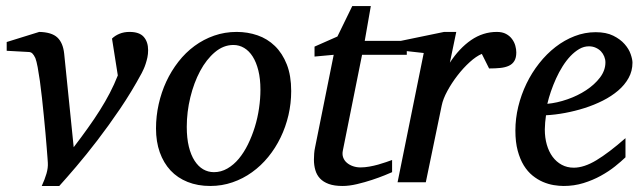

<svg xmlns="http://www.w3.org/2000/svg" viewBox="-20 -599 2116 631"><path d="M466.8 -434.1Q466.8 -421.4 464.4 -410.2Q461.9 -398.9 458.7 -389.2Q455.6 -379.4 451.9 -371.6Q448.2 -363.8 445.8 -358.9Q412.6 -297.4 374.5 -241.2Q336.4 -185.1 299.8 -137.5Q263.2 -89.8 230.5 -51.5Q197.8 -13.2 174.8 12.2H117.2Q127.4 -9.8 132.8 -28.6Q138.2 -47.4 137.2 -64Q137.2 -65.4 136.2 -78.9Q135.3 -92.3 133.5 -113.5Q131.8 -134.8 129.4 -162.1Q127 -189.5 124 -218.8Q121.1 -248 117.9 -277.6Q114.7 -307.1 111.1 -332.8Q107.4 -358.4 103.8 -378.2Q100.1 -397.9 96.2 -408.2Q91.3 -418.5 86.4 -423.3Q81.5 -428.2 73.2 -428.2L2 -432.1V-460.9L108.9 -494.1Q149.9 -493.2 168.5 -475.8Q187 -458.5 190.9 -422.9L222.2 -115.2Q247.6 -148.4 269 -178.5Q290.5 -208.5 308.3 -236.8Q326.2 -265.1 340.8 -293.2Q355.5 -321.3 367.2 -351.1L348.1 -472.2Q357.9 -481.9 372.6 -488Q387.2 -494.1 405.8 -494.1Q438 -494.1 452.4 -477.8Q466.8 -461.4 466.8 -434.1Z M835.9 -304.2Q835.9 -339.8 829.1 -367.2Q822.3 -394.5 810.5 -413.1Q798.8 -431.6 782.5 -441.4Q766.1 -451.2 747.1 -451.2Q714.4 -451.2 686.3 -427.5Q658.2 -403.8 637.7 -365.5Q617.2 -327.1 605.5 -279.1Q593.8 -231 593.8 -182.1Q593.8 -145 600.6 -117.2Q607.4 -89.4 619.6 -70.6Q631.8 -51.8 647.9 -42.5Q664.1 -33.2 683.1 -33.2Q706.5 -33.2 727.3 -45.2Q748 -57.1 764.9 -77.4Q781.7 -97.7 794.9 -124.5Q808.1 -151.4 817.4 -181.4Q826.7 -211.4 831.3 -243.2Q835.9 -274.9 835.9 -304.2ZM937 -299.8Q937 -259.3 928 -220.5Q918.9 -181.6 902.1 -147Q885.3 -112.3 861.6 -83.3Q837.9 -54.2 808.3 -33Q778.8 -11.7 744.1 0.2Q709.5 12.2 670.9 12.2Q629.9 12.2 596.7 -1Q563.5 -14.2 540.5 -38.8Q517.6 -63.5 505.1 -98.4Q492.7 -133.3 492.7 -176.8Q492.7 -217.3 501.5 -256.6Q510.3 -295.9 526.6 -331.1Q543 -366.2 566.4 -396.2Q589.8 -426.3 619.4 -448Q648.9 -469.7 683.8 -481.9Q718.8 -494.1 757.8 -494.1Q793.9 -494.1 826.4 -482.9Q858.9 -471.7 883.5 -447.8Q908.2 -423.8 922.6 -387.2Q937 -350.6 937 -299.8Z M1169.9 -418.9 1106.9 -105Q1104 -91.8 1107.9 -81.3Q1111.8 -70.8 1120.4 -63.7Q1128.9 -56.6 1140.4 -52.7Q1151.9 -48.8 1164.6 -48.8Q1178.7 -48.8 1193.8 -51.5Q1209 -54.2 1222.9 -58.1Q1236.8 -62 1248.8 -66.2Q1260.7 -70.3 1268.6 -73.2V-33.2Q1262.2 -30.3 1244.1 -22.9Q1226.1 -15.6 1202.6 -7.8Q1179.2 0 1153.3 6.1Q1127.4 12.2 1106 12.2Q1078.6 12.2 1060.5 5.6Q1042.5 -1 1031.7 -12.5Q1021 -23.9 1016.4 -39.8Q1011.7 -55.7 1011.7 -74.2Q1011.7 -84 1012.5 -94.2Q1013.2 -104.5 1015.6 -115.2L1076.7 -418.9L1013.7 -413.1V-445.8L1088.9 -479L1137.7 -579.1H1198.7L1178.7 -464.8H1316.9V-418.9Z M1676.8 -426.8Q1676.8 -409.2 1670.4 -398.7Q1664.1 -388.2 1652.3 -382.8Q1640.6 -377.4 1624.3 -375.7Q1607.9 -374 1587.4 -374L1563.5 -421.9Q1544.9 -414.1 1523.7 -394.8Q1502.4 -375.5 1483.4 -350.8Q1464.4 -326.2 1450.2 -300Q1436 -273.9 1431.6 -252L1379.4 0H1286.6L1372.6 -424.8L1288.6 -434.1V-462.9L1439.5 -494.1H1479.5L1458.5 -393.1Q1489.3 -440.4 1528.3 -467.3Q1567.4 -494.1 1612.8 -494.1Q1630.9 -494.1 1643.1 -487.5Q1655.3 -481 1662.8 -470.7Q1670.4 -460.4 1673.6 -448.7Q1676.8 -437 1676.8 -426.8Z M1969.7 -394Q1969.7 -403.8 1965.8 -413.3Q1961.9 -422.9 1955.1 -430.2Q1948.2 -437.5 1938 -442.1Q1927.7 -446.8 1915.5 -446.8Q1898.9 -446.8 1883.8 -438Q1868.7 -429.2 1854.7 -414.6Q1840.8 -399.9 1828.9 -380.9Q1816.9 -361.8 1807.4 -340.8Q1797.9 -319.8 1790.5 -298.3Q1783.2 -276.9 1778.8 -257.8Q1810.5 -260.7 1844.5 -272.5Q1878.4 -284.2 1906.2 -302.5Q1934.1 -320.8 1951.9 -344.2Q1969.7 -367.7 1969.7 -394ZM2058.6 -393.1Q2058.6 -365.7 2045.9 -342.8Q2033.2 -319.8 2011.5 -301.3Q1989.7 -282.7 1961.2 -268.3Q1932.6 -253.9 1901.1 -243.9Q1869.6 -233.9 1836.9 -227.8Q1804.2 -221.7 1774.4 -220.2Q1772.9 -210.4 1771.7 -196.8Q1770.5 -183.1 1770.5 -173.8Q1770.5 -146.5 1777.1 -123.5Q1783.7 -100.6 1796.1 -83.7Q1808.6 -66.9 1826.2 -57.4Q1843.8 -47.9 1865.7 -47.9Q1899.4 -47.9 1939.9 -72.3Q1980.5 -96.7 2035.6 -145V-82Q2021.5 -68.4 2001 -52Q1980.5 -35.6 1954.3 -21.2Q1928.2 -6.8 1897.5 2.7Q1866.7 12.2 1832.5 12.2Q1817.4 12.2 1799.6 9.3Q1781.7 6.3 1764.2 -1.2Q1746.6 -8.8 1730.2 -22Q1713.9 -35.2 1701.4 -55.4Q1689 -75.7 1681.4 -103.8Q1673.8 -131.8 1673.8 -169.9Q1673.8 -209.5 1683.3 -248.8Q1692.9 -288.1 1710.2 -324Q1727.5 -359.9 1752 -390.9Q1776.4 -421.9 1805.7 -444.6Q1835 -467.3 1868.4 -480.2Q1901.9 -493.2 1937.5 -493.2Q1972.2 -493.2 1995.4 -481.7Q2018.6 -470.2 2032.7 -454.1Q2046.9 -438 2052.7 -420.9Q2058.6 -403.8 2058.6 -393.1Z"/></svg>

Font: Charis SIL Viet
Style: Italic
Weight: 400
Italic angle: -11°
Foundry: SIL International
Version: Version 5.000